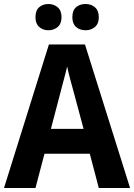

<svg xmlns="http://www.w3.org/2000/svg" viewBox="-20 -938 669 958"><path d="M473 0 428 -171H202L157 0H0L224 -716H404L629 0ZM349 -474Q341 -503 331 -540Q321 -577 315 -606Q311 -588 304 -561.5Q297 -535 290.5 -511Q284 -487 281 -474L234 -295H397ZM157 -852Q157 -886 175.5 -902Q194 -918 221 -918Q249 -918 268 -901.5Q287 -885 287 -852Q287 -820 268 -803.5Q249 -787 221 -787Q194 -787 175.5 -803.5Q157 -820 157 -852ZM341 -852Q341 -886 359.5 -902Q378 -918 407 -918Q435 -918 454 -901.5Q473 -885 473 -852Q473 -820 454 -803.5Q435 -787 407 -787Q378 -787 359.5 -803.5Q341 -820 341 -852Z"/></svg>

Font: Noto Sans Gurmukhi UI SemiCondensed
Style: Bold
Weight: 700
Width: 4
Designer: Jelle Bosma - Monotype Design Team
Foundry: Monotype Imaging Inc.
Version: Version 2.004; ttfautohint (v1.8.4.7-5d5b)